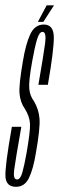

<svg xmlns="http://www.w3.org/2000/svg" viewBox="-36 -698 222 720"><path d="M24 2.5Q56.5 2.5 72.5 -30.5Q88.5 -63.5 98 -121Q115 -216.5 112.2 -252.5Q109.5 -288.5 91 -319Q76.5 -338 73.8 -365Q71 -392 84.5 -467Q93.5 -517.5 102.2 -548Q111 -578.5 123.5 -578.5Q139 -578.5 133 -534.2Q127 -490 108 -380H143.5Q166.5 -512.5 165.8 -559.2Q165 -606 128.5 -606Q94 -606 77 -568.5Q60 -531 50 -469Q34.5 -381 37.2 -347.5Q40 -314 57.5 -289.5Q75 -261.5 76.5 -233.8Q78 -206 63 -121Q55.5 -79 48 -52Q40.5 -25 28 -25Q12.5 -25 17 -60Q21.5 -95 44 -222.5H8.5Q-18 -73 -15.5 -35.2Q-13 2.5 24 2.5ZM106 -616H126.5L166.5 -678H139Z"/></svg>

Font: Anybody UltraCondensed ExtraLight
Style: Italic
Weight: 250
Width: 1
Italic angle: -10°
Version: Version 1.113;gftools[0.9.25]